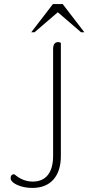

<svg xmlns="http://www.w3.org/2000/svg" viewBox="-20 -910 433 940"><path d="M32 -37Q32 -57 50 -57Q92 -21 140 -21Q189 -21 214.5 -53.5Q240 -86 240 -147V-669Q240 -704 265 -704Q271 -704 278 -700V-147Q278 -72 241.5 -31Q205 10 139 10Q110 10 85.5 3Q61 -4 46.5 -15Q32 -26 32 -37ZM239 -890H287L393 -752H377L263 -850L149 -752H133Z"/></svg>

Font: Thasadith
Style: Regular
Weight: 400
Designer: Cadson Demak Co.,Ltd.
Foundry: Cadson Demak Co.,Ltd.
Version: Version 1.000; ttfautohint (v1.6)